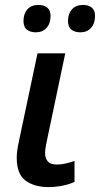

<svg xmlns="http://www.w3.org/2000/svg" viewBox="-20 -760 411 790"><path d="M179.7 9.8Q121.6 9.8 85.2 -16.8Q48.8 -43.5 48.8 -110.8Q48.8 -124 51 -141.1Q53.2 -158.2 59.1 -184.6L134.3 -540.5H248.5L172.4 -178.7Q169.4 -165 167.5 -152.3Q165.5 -139.6 165.5 -129.9Q165.5 -107.9 177 -95.5Q188.5 -83 213.4 -83Q231.4 -83 248.5 -86.9Q265.6 -90.8 286.6 -97.7V-11.7Q269 -2.9 240 3.4Q210.9 9.8 179.7 9.8ZM310.5 -627Q288.1 -627 273.9 -637.9Q259.8 -648.9 259.8 -673.8Q259.8 -703.1 275.9 -721.4Q292 -739.7 321.8 -739.7Q343.8 -739.7 357.4 -728.8Q371.1 -717.8 371.1 -694.8Q371.1 -663.6 354.7 -645.3Q338.4 -627 310.5 -627ZM127.4 -627Q105 -627 90.8 -637.9Q76.7 -648.9 76.7 -673.8Q76.7 -703.1 92.5 -721.4Q108.4 -739.7 138.2 -739.7Q160.6 -739.7 174.3 -728.8Q188 -717.8 188 -694.8Q188 -663.6 171.6 -645.3Q155.3 -627 127.4 -627Z"/></svg>

Font: Open Sans SemiBold
Style: Italic
Weight: 600
Italic angle: -12°
Designer: Monotype Design Team
Foundry: Monotype Imaging Inc.
Version: Version 3.003; ttfautohint (v1.8.4)